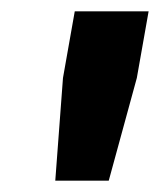

<svg xmlns="http://www.w3.org/2000/svg" viewBox="-20 -720 282 339"><path d="M91.2 -582.4 112 -700H242.4L221.6 -582.4L172 -401H77.6Z"/></svg>

Font: Fixel Italic Variable 20240409 Display Thin
Style: Italic
Weight: 100
Italic angle: -10°
Designer: AlfaBravo + MacPaw
Foundry: Kyrylo Tkachov, Marchela Mozhyna, Serhii Makarenko, Maria Weinstein, Zakhar Kryvoshyya
Version: Version 1.211;Glyphs 3.2 (3225)